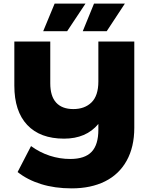

<svg xmlns="http://www.w3.org/2000/svg" viewBox="-20 -929 824 1058"><path d="M720 -700V-225Q720 -119 678 -43.5Q636 32 558.5 70.5Q481 109 375 109Q282 109 206.5 85.5Q131 62 77 19L151 -124Q199 -89 254 -71Q309 -53 367 -53Q447 -53 484.5 -92Q522 -131 522 -214V-246Q455 -165 333 -165Q201 -165 130 -240.5Q59 -316 59 -457V-700H257V-470Q257 -399 289.5 -363.5Q322 -328 384 -328Q447 -328 484.5 -365Q522 -402 522 -480V-700ZM281 -909H451L350 -757H218ZM498 -909H668L568 -757H436Z"/></svg>

Font: Montserrat Alternates ExtraBold
Style: Regular
Weight: 800
Designer: Julieta Ulanovsky
Foundry: Julieta Ulanovsky
Version: Version 7.200